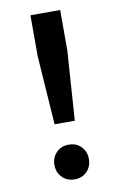

<svg xmlns="http://www.w3.org/2000/svg" viewBox="-81 -737 498 795"><g transform="rotate(-10 167.5 -339.5)"><path d="M125 -228 105 -519V-690H230V-519L210 -228ZM95 -62Q95 -93 115.5 -114Q136 -135 167 -135Q200 -135 220 -114Q240 -93 240 -62Q240 -31 220 -10Q200 11 167 11Q136 11 115.5 -10Q95 -31 95 -62Z"/></g></svg>

Font: Radio Canada Medium
Style: Regular
Weight: 500
Designer: Charles Daoud, Etienne Aubert Bonn, Alexandre Saumier Demers, Jacques Le Bailly
Foundry: Radio-Canada
Version: Version 2.104; ttfautohint (v1.8.4.7-5d5b);gftools[0.9.28.de